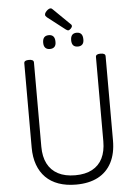

<svg xmlns="http://www.w3.org/2000/svg" viewBox="-90 -1660 1237 1743"><g transform="rotate(-5 528.5 -788.0)"><path d="M531 19Q442 19 372.5 -5.5Q303 -30 255.5 -77.5Q208 -125 183 -194Q158 -263 158 -351V-1119Q158 -1133 169 -1139.5Q180 -1146 202 -1146Q224 -1146 235 -1139.5Q246 -1133 246 -1119V-351Q246 -260 278.5 -196.5Q311 -133 374.5 -99.5Q438 -66 531 -66Q623 -66 685.5 -99.5Q748 -133 779.5 -196.5Q811 -260 811 -351V-1119Q811 -1133 822 -1139.5Q833 -1146 855 -1146Q899 -1146 899 -1119V-351Q899 -233 856 -150Q813 -67 731 -24Q649 19 531 19ZM401 -1228Q374 -1228 359.5 -1243.5Q345 -1259 345 -1290Q345 -1322 359 -1338Q373 -1354 402 -1354Q429 -1354 443 -1338Q457 -1322 457 -1290Q458 -1259 443.5 -1243.5Q429 -1228 401 -1228ZM656 -1228Q628 -1228 614 -1243.5Q600 -1259 600 -1290Q600 -1322 614 -1338Q628 -1354 656 -1354Q683 -1354 697 -1338Q711 -1322 711 -1290Q712 -1259 697.5 -1243.5Q683 -1228 656 -1228ZM580 -1382Q576 -1382 571.5 -1385Q567 -1388 560 -1392L399 -1517Q390 -1525 387 -1530Q384 -1535 384 -1542Q384 -1553 393 -1565Q402 -1577 414.5 -1586Q427 -1595 437 -1595Q444 -1595 448.5 -1592Q453 -1589 458 -1584L608 -1437Q615 -1431 616.5 -1427Q618 -1423 618 -1419Q618 -1408 605 -1395Q592 -1382 580 -1382Z"/></g></svg>

Font: Playwrite BR
Style: Regular
Weight: 400
Designer: Veronika Burian, José Scaglione
Foundry: TypeTogether
Version: Version 1.002